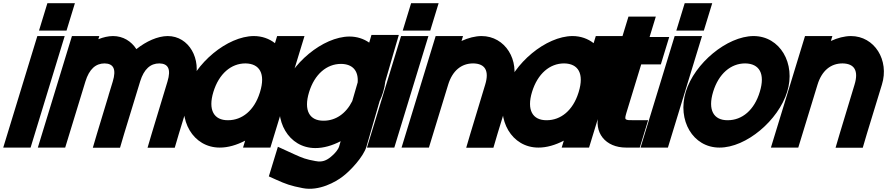

<svg xmlns="http://www.w3.org/2000/svg" viewBox="-25 -852 5512 1193"><path d="M302.4 -662H217.4L269.4 -832H354.4H355.4H440.4L388.4 -662H303.4ZM181 -543 207 -628H377L351 -543L191.1 -20L165.1 65H-4.9L21.1 -20Z M822.4 -546.8C883.7 -595.5 954.2 -627.5 1017 -628C1150 -628 1229 -484 1185.5 -345L1086.1 -20L1060.8 66H891.8L916.8 -19L1015.5 -345C1039.3 -423 1019.7 -457 965 -458C910.4 -458 869.9 -423.5 846 -346.7L845.5 -345L819.5 -260L746.1 -20L720.8 66H551.8L576.8 -19L649.8 -260H649.5L675.5 -345C699.3 -423 679.7 -457 625 -458C570 -458 529.3 -423 505.5 -345L479.5 -260L406.1 -20L380.1 65H210.1L236.1 -20L309.5 -260L335.5 -345L396 -543L422 -628H592L586 -608.3C616.8 -620.7 647.7 -627.8 677 -628C740 -628 790.9 -595.7 822.4 -546.8Z M1130.9 -281C1185.3 -459 1387.7 -627 1552 -628C1603 -628 1647.7 -611.6 1683.5 -583.8L1697 -628H1867L1841 -543L1762 -284.5L1760.9 -281L1681.1 -20L1655.1 65H1485.1L1498.3 21.9C1445.9 49.3 1391.4 65.3 1340.1 65C1175.1 65 1077.1 -105 1130.9 -281ZM1300.9 -281C1266.7 -169 1303.8 -104 1392.1 -105C1479.6 -105 1554.7 -165.8 1589.1 -275.2L1590.9 -281C1625.5 -394 1588.7 -457 1500 -458C1411 -458 1335.5 -394 1300.9 -281Z M1725.3 -279C1779.4 -456 1981.8 -624 2146.1 -625C2193.1 -625 2234.8 -611.1 2269.1 -587.1L2283.1 -635H2453.1L2428.5 -551L2368.8 -344.8C2366.6 -323.1 2362.2 -301.1 2355.3 -279C2349.7 -260.6 2342.5 -242.3 2333.9 -224.2L2252 59L2251.7 60C2232.1 124 2150.8 210 2105.4 244C2062 278 1958 337 1856.1 317C1781.4 303 1747.3 290 1692 265L1645.4 244L1701.7 60L1804.3 107C1855.3 130 1874.8 138 1936.4 149H1937.4C1976 157 2003.7 145 2030.4 123C2059.4 100 2077.7 73 2081.3 61L2091.7 25.3C2039.5 52.5 1985.3 68.3 1934.2 68C1769.2 68 1671.2 -102 1725.3 -279ZM1895.3 -279C1860.8 -166 1897.9 -101 1986.2 -102C2059.6 -102 2124.3 -144.9 2163.8 -223.9L2197.5 -340.4C2202.7 -413.8 2165 -454.2 2094.1 -455C2005.1 -455 1929.5 -391 1895.3 -279Z M2562.4 -662H2477.4L2529.4 -832H2614.4H2615.4H2700.4L2648.4 -662H2563.4ZM2441 -543 2467 -628H2637L2611 -543L2451.1 -20L2425.1 65H2255.1L2281.1 -20Z M2842.7 -597.5C2884.6 -616.6 2927.2 -627.7 2967 -628C3114 -628 3207.1 -478 3159.7 -326L3066.1 -20L3040.8 66H2871.8L2896.8 -19L2989.7 -326C3016.3 -413 2988.7 -457 2915 -458C2842 -458 2786.3 -413 2759.7 -326L2733.7 -241L2666.1 -20L2640.1 65H2470.1L2496.1 -20L2563.7 -241L2589.7 -326L2656 -543L2682 -628H2852Z M3110.9 -281C3165.3 -459 3367.7 -627 3532 -628C3583 -628 3627.7 -611.6 3663.5 -583.8L3677 -628H3847L3821 -543L3742 -284.5L3740.9 -281L3661.1 -20L3635.1 65H3465.1L3478.3 21.9C3425.9 49.3 3371.4 65.3 3320.1 65C3155.1 65 3057.1 -105 3110.9 -281ZM3280.9 -281C3246.7 -169 3283.8 -104 3372.1 -105C3459.6 -105 3534.7 -165.8 3569.1 -275.2L3570.9 -281C3605.5 -394 3568.7 -457 3480 -458C3391 -458 3315.5 -394 3280.9 -281Z M3959.2 -452 3867.5 -152C3854.1 -105 3854.1 -105 3917.1 -105H4002.1L3950.1 65H3865.1C3738.1 65 3660.3 -27 3697.2 -151L3697.5 -152L3789.2 -452H3711.2L3763.2 -622H3841.2L3854 -664L3880 -749H4050L4024 -664L4011.2 -622H4048.2H4133.2L4081.2 -452H3996.2Z M4262.4 -662H4177.4L4229.4 -832H4314.4H4315.4H4400.4L4348.4 -662H4263.4ZM4141 -543 4167 -628H4337L4311 -543L4151.1 -20L4125.1 65H3955.1L3981.1 -20Z M4236.2 -282C4290.3 -459 4492.7 -627 4657 -628C4822 -628 4920.7 -457 4866.2 -282C4812.1 -105 4611.8 66 4445.1 65C4280.1 65 4182.1 -105 4236.2 -282ZM4406.2 -282C4371.7 -169 4408.8 -104 4497.1 -105C4586.1 -105 4662.4 -168 4696.2 -282C4730.5 -394 4693.7 -457 4605 -458C4516 -458 4440.5 -394 4406.2 -282Z M5137.7 -597.5C5179.6 -616.6 5222.2 -627.7 5262 -628C5409 -628 5502.1 -478 5454.7 -326L5361.1 -20L5335.8 66H5166.8L5191.8 -19L5284.7 -326C5311.3 -413 5283.7 -457 5210 -458C5137 -458 5081.3 -413 5054.7 -326L5028.7 -241L4961.1 -20L4935.1 65H4765.1L4791.1 -20L4858.7 -241L4884.7 -326L4951 -543L4977 -628H5147Z"/></svg>

Font: Nordica Plus
Style: NordicaClassicBkObl
Weight: 900
Version: Version 1.01